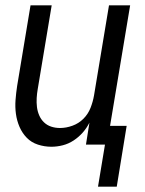

<svg xmlns="http://www.w3.org/2000/svg" viewBox="-20 -540 540 717"><path d="M346 157 372 0H301L314 -82Q304 -62 289 -45Q274 -28 255 -15.5Q236 -3 214.5 2.5Q193 8 172 8Q146 8 121.5 0Q97 -8 80 -25.5Q63 -43 53 -66Q43 -89 39.5 -114.5Q36 -140 38 -166.5Q40 -193 44 -219L94 -520H173L121 -208Q118 -191 117 -174Q116 -157 118 -140.5Q120 -124 126.5 -109Q133 -94 144.5 -83Q156 -72 171.5 -67Q187 -62 204 -62Q227 -62 250.5 -70.5Q274 -79 291.5 -96.5Q309 -114 318 -137Q327 -160 331 -183L387 -520H466L391 -70H453L416 157Z"/></svg>

Font: Iosevka
Style: Italic
Weight: 400
Italic angle: -9°
Monospace: yes
Designer: Belleve Invis
Foundry: Belleve Invis
Version: Version 32.5.0; ttfautohint (v1.8.4)